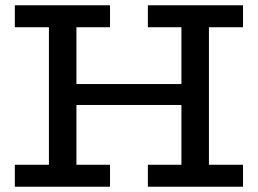

<svg xmlns="http://www.w3.org/2000/svg" viewBox="-20 -706 975 726"><path d="M898.9 -603H770V-83H898.9V0H539.1V-83H666V-309.1H269V-83H396V0H36.1V-83H165V-603H36.1V-686H396V-603H269V-388.2H666V-603H539.1V-686H898.9Z"/></svg>

Font: BioRhyme
Style: Regular
Weight: 400
Designer: Aoife Mooney
Foundry: Aoife Mooney Type
Version: Version 1.500;PS 001.500;hotconv 1.0.88;makeotf.lib2.5.64775